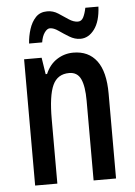

<svg xmlns="http://www.w3.org/2000/svg" viewBox="-53 -777 577 818"><g transform="rotate(-5 235.5 -368.0)"><path d="M275 -550Q340 -550 375 -503.5Q410 -457 410 -363V0H314V-341Q314 -403 299.5 -434Q285 -465 250 -465Q200 -465 179.5 -420.5Q159 -376 159 -275V0H64V-540H139L150 -469H156Q173 -509 205 -529.5Q237 -550 275 -550ZM91 -605Q93 -636 102.5 -666Q112 -696 130.5 -715.5Q149 -735 180 -735Q205 -735 226.5 -721Q248 -707 268 -693.5Q288 -680 307 -680Q322 -680 330 -695.5Q338 -711 343 -736H399Q396 -673 371 -639.5Q346 -606 311 -606Q287 -606 264 -620Q241 -634 221 -648Q201 -662 185 -662Q173 -662 162 -646.5Q151 -631 147 -605Z"/></g></svg>

Font: Noto Sans Sinhala ExtraCondensed Medium
Style: Regular
Weight: 500
Width: 2
Designer: Jelle Bosma - Monotype Design Team
Foundry: Monotype Imaging Inc.
Version: Version 2.006; ttfautohint (v1.8.4.7-5d5b)